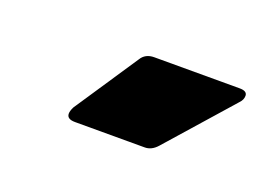

<svg xmlns="http://www.w3.org/2000/svg" viewBox="-38 -772 365 264"><g transform="rotate(20 145.0 -639.5)"><path d="M70 -587Q70 -591 73 -597L135 -690Q141 -700 154 -700H279Q290 -700 290 -693Q290 -687 285 -682L202 -588Q194 -579 184 -579H82Q70 -579 70 -587Z"/></g></svg>

Font: Barlow Semi Condensed Black
Style: Italic
Weight: 900
Width: 4
Italic angle: -7°
Designer: Jeremy Tribby
Foundry: Tribby Type
Version: Version 1.408